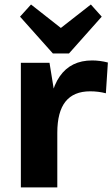

<svg xmlns="http://www.w3.org/2000/svg" viewBox="-20 -812 487 832"><path d="M70.4 -540H194.5L228.3 -331.1V0H70.4ZM190.9 -277.7Q190.9 -412.2 238.9 -481.1Q286.8 -550.1 379.4 -550.1Q395.9 -550.1 413.2 -547.8Q430.4 -545.6 447.5 -541.1L438.8 -407.8Q406.2 -416.3 370.7 -416.3Q299.4 -416.3 263.8 -371.8Q228.3 -327.2 228.3 -236.6ZM420.8 -739.8 278.9 -580.3H209.2L66.8 -739.8L114.4 -792.5L287.8 -656.2H199.4L373.7 -792.5Z"/></svg>

Font: Pathway Extreme 8pt Thin
Style: Regular
Weight: 100
Designer: Eduardo Rodriguez Tunni
Foundry: Eduardo Rodriguez Tunni
Version: Version 1.000